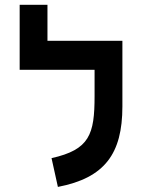

<svg xmlns="http://www.w3.org/2000/svg" viewBox="-20 -752 626 782"><path d="M478.5 -585.9H173.3V-732.4H60.1V-467.8H365.2V-360.8C365.2 -204.6 345.2 -142.6 189.9 -107.9L215.8 9.3C406.2 -27.3 478.5 -125.5 478.5 -318.4Z"/></svg>

Font: Cascadia Code PL SemiBold
Style: Regular
Weight: 600
Monospace: yes
Designer: Aaron Bell
Foundry: Saja Typeworks
Version: Version 2404.023